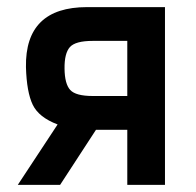

<svg xmlns="http://www.w3.org/2000/svg" viewBox="-20 -520 550 540"><path d="M30 0 142 -170Q89 -190 72 -225.5Q55 -261 53 -331Q50 -500 225 -500H444V0H338V-155H250L149 0ZM338 -405H241Q192 -405 176.5 -387.5Q161 -370 161.5 -327Q162 -284 177.5 -267Q193 -250 241 -250H338Z"/></svg>

Font: Titillium Web[RUS by Daymarius]
Style: Regular
Weight: 600
Designer: Cyrillization by Daymarius
Foundry: Cyrillization by Daymarius
Version: Version 1.002 September 11, 2018